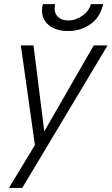

<svg xmlns="http://www.w3.org/2000/svg" viewBox="-20 -710 547 940"><path d="M313 -558.1Q246.6 -558.1 210.9 -594.2Q175.3 -630.4 189.9 -689.9H250Q241.7 -652.8 260.3 -631.3Q278.8 -609.9 314 -609.9Q351.1 -609.9 383.8 -633.3Q416.5 -656.7 424.8 -689.9H484.9Q471.2 -626 423.6 -592Q376 -558.1 313 -558.1ZM23.9 210 150.9 0 82 -487.8H144L196.8 -66.9L439 -487.8H506.8L88.9 210Z"/></svg>

Font: HK Grotesk Light Italic
Style: Regular
Weight: 300
Italic angle: -13°
Designer: Alfredo Marco Pradil and Stefan Peev
Foundry: Hanken Design Co.
Version: Version 1.000;PS 001.000;hotconv 1.0.88;makeotf.lib2.5.64775